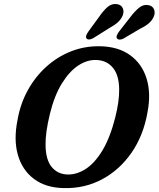

<svg xmlns="http://www.w3.org/2000/svg" viewBox="-20 -949 811 982"><path d="M492.5 -712.5Q585.5 -710.5 646 -666.5Q706.5 -622.5 729.8 -547Q753 -471.5 734.5 -375.5Q714 -256.5 652.8 -168Q591.5 -79.5 501.8 -31.8Q412 16 305 13Q213.5 11 153.8 -33.8Q94 -78.5 71.5 -156.5Q49 -234.5 70 -337.5Q84 -417.5 121.5 -486.2Q159 -555 215.5 -606.5Q272 -658 342.5 -686Q413 -714 492.5 -712.5ZM324.5 -56.5Q371.5 -55 417.8 -84.5Q464 -114 503.2 -178.5Q542.5 -243 569 -346.5Q580 -390 585 -426Q590 -462 589.5 -491.5Q589 -563.5 558.2 -601.5Q527.5 -639.5 476 -642Q428 -645 381.5 -614.8Q335 -584.5 296.5 -522.2Q258 -460 235 -365.5Q223.5 -318 218 -279Q212.5 -240 213 -209Q213.5 -133.5 243.5 -96Q273.5 -58.5 324.5 -56.5ZM487 -863Q508.5 -894.5 529.8 -913Q551 -931.5 578 -928Q600 -924.5 607.8 -907.5Q615.5 -890.5 607.5 -869.5Q599 -850 582.8 -835.2Q566.5 -820.5 538.5 -805L457 -754Q447 -748 437.2 -747.2Q427.5 -746.5 422.5 -752.5Q418 -759.5 421.2 -768Q424.5 -776.5 431.5 -787ZM647 -862Q670 -892.5 692.2 -910.2Q714.5 -928 740.5 -922.5Q761.5 -918 768.2 -900.2Q775 -882.5 765.5 -861.5Q756 -842 739 -828Q722 -814 694 -800.5L612 -752Q602 -746.5 592.5 -746.5Q583 -746.5 578.5 -752.5Q574 -759.5 577.8 -768.2Q581.5 -777 588.5 -787Z"/></svg>

Font: Fraunces 72pt S100 SemiBold
Style: Italic
Weight: 600
Italic angle: -16°
Version: Version 1.000; ttfautohint (v1.8.3)